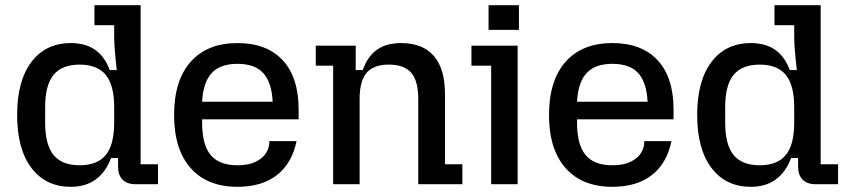

<svg xmlns="http://www.w3.org/2000/svg" viewBox="-20 -710 3267 740"><path d="M46 -267Q46 -398 101 -471Q156 -544 253 -544Q309 -544 346 -518.5Q383 -493 403 -440H430Q420 -530 420 -566V-613H344V-690H522V-77H589V0H503Q470 0 452.5 -17.5Q435 -35 435 -68V-101H408Q366 10 253 10Q156 10 101 -63Q46 -136 46 -267ZM287 -73Q355 -73 387.5 -112.5Q420 -152 420 -237V-297Q420 -382 387.5 -421.5Q355 -461 287 -461Q219 -461 186.5 -421.5Q154 -382 154 -297V-237Q154 -152 186.5 -112.5Q219 -73 287 -73Z M651 -267Q651 -400 715 -472Q779 -544 895 -544Q1008 -544 1069.5 -478Q1131 -412 1131 -287V-250H759V-237Q759 -152 792 -112.5Q825 -73 895 -73Q938 -73 965.5 -86.5Q993 -100 1005.5 -120.5Q1018 -141 1018 -161V-166H1123Q1105 -80 1047 -35Q989 10 895 10Q779 10 715 -62Q651 -134 651 -267ZM1031 -318Q1027 -393 994.5 -428.5Q962 -464 895 -464Q829 -464 796 -428.5Q763 -393 759 -318Z M1264 -457H1197V-534H1351V-440H1378Q1397 -493 1433 -518.5Q1469 -544 1526 -544Q1609 -544 1652 -494.5Q1695 -445 1695 -348V-77H1762V0H1592V-328Q1592 -398 1565 -429.5Q1538 -461 1479 -461Q1420 -461 1393 -429.5Q1366 -398 1366 -328V0H1264Z M1873 -457H1797V-534H1975V0H1873ZM1863 -690H1980V-595H1863Z M2096 -267Q2096 -400 2160 -472Q2224 -544 2340 -544Q2453 -544 2514.5 -478Q2576 -412 2576 -287V-250H2204V-237Q2204 -152 2237 -112.5Q2270 -73 2340 -73Q2383 -73 2410.5 -86.5Q2438 -100 2450.5 -120.5Q2463 -141 2463 -161V-166H2568Q2550 -80 2492 -35Q2434 10 2340 10Q2224 10 2160 -62Q2096 -134 2096 -267ZM2476 -318Q2472 -393 2439.5 -428.5Q2407 -464 2340 -464Q2274 -464 2241 -428.5Q2208 -393 2204 -318Z M2667 -267Q2667 -398 2722 -471Q2777 -544 2874 -544Q2930 -544 2967 -518.5Q3004 -493 3024 -440H3051Q3041 -530 3041 -566V-613H2965V-690H3143V-77H3210V0H3124Q3091 0 3073.5 -17.5Q3056 -35 3056 -68V-101H3029Q2987 10 2874 10Q2777 10 2722 -63Q2667 -136 2667 -267ZM2908 -73Q2976 -73 3008.5 -112.5Q3041 -152 3041 -237V-297Q3041 -382 3008.5 -421.5Q2976 -461 2908 -461Q2840 -461 2807.5 -421.5Q2775 -382 2775 -297V-237Q2775 -152 2807.5 -112.5Q2840 -73 2908 -73Z"/></svg>

Font: Mozilla Headline BETA
Style: Regular
Weight: 400
Designer: Studio DRAMA
Foundry: Studio DRAMA
Version: Version 0.100